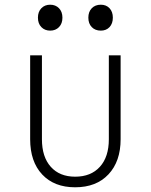

<svg xmlns="http://www.w3.org/2000/svg" viewBox="-20 -785 640 815"><path d="M299 10Q210 10 159 -44.5Q108 -99 108 -194V-550H158V-194Q158 -119 195.5 -77Q233 -35 299 -35Q366 -35 404 -77Q442 -119 442 -194V-550H492V-194Q492 -100 440.5 -45Q389 10 299 10ZM408 -655Q384 -655 369.5 -670Q355 -685 355 -710Q355 -735 369.5 -750Q384 -765 408 -765Q431 -765 445 -750Q459 -735 459 -710Q459 -685 445 -670Q431 -655 408 -655ZM193 -655Q170 -655 155.5 -670Q141 -685 141 -710Q141 -735 155.5 -750Q170 -765 193 -765Q216 -765 230.5 -750Q245 -735 245 -710Q245 -685 230.5 -670Q216 -655 193 -655Z"/></svg>

Font: JetBrains Mono NL Thin
Style: Regular
Weight: 100
Monospace: yes
Designer: Philipp Nurullin, Konstantin Bulenkov
Foundry: JetBrains
Version: Version 2.305; ttfautohint (v1.8.4.7-5d5b)